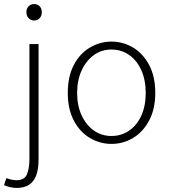

<svg xmlns="http://www.w3.org/2000/svg" viewBox="-53 -697 837 946"><path d="M29 229Q14 229 -3.5 225Q-21 221 -33 215L-22 181Q-13 184 1 187.5Q15 191 28 191Q68 191 80 161.5Q92 132 92 86V-480H137V89Q137 136 125.5 167Q114 198 90 213.5Q66 229 29 229ZM115 -596Q99 -596 88 -607.5Q77 -619 77 -637Q77 -655 88 -666Q99 -677 115 -677Q132 -677 142.5 -666Q153 -655 153 -637Q153 -619 142.5 -607.5Q132 -596 115 -596Z M496 12Q439 12 389.5 -17.5Q340 -47 310.5 -103.5Q281 -160 281 -239Q281 -320 310.5 -376.5Q340 -433 389.5 -462.5Q439 -492 496 -492Q554 -492 603 -462.5Q652 -433 682 -376.5Q712 -320 712 -239Q712 -160 682 -103.5Q652 -47 603 -17.5Q554 12 496 12ZM496 -27Q545 -27 583.5 -53.5Q622 -80 643.5 -128Q665 -176 665 -239Q665 -302 643.5 -350.5Q622 -399 583.5 -426Q545 -453 496 -453Q448 -453 410 -426Q372 -399 349.5 -350.5Q327 -302 327 -239Q327 -176 349.5 -128Q372 -80 410 -53.5Q448 -27 496 -27Z"/></svg>

Font: Mada Light
Style: Regular
Weight: 300
Designer: Khaled Hosny
Version: Version 1.5